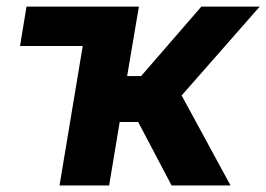

<svg xmlns="http://www.w3.org/2000/svg" viewBox="-20 -566 813 586"><path d="M342.4 -545.9 322.7 -425.6H41.2L60.9 -545.9ZM161.7 0 252.5 -545.9H403.9L368 -333.8H410.7L594.5 -545.9H772.7L534.4 -274.6L683.6 0H503.7L401.8 -193.6H345.3L313.1 0Z"/></svg>

Font: Inter Tight
Style: Italic
Weight: 400
Italic angle: -9.39999°
Designer: Rasmus Andersson
Foundry: rsms
Version: Version 3.002